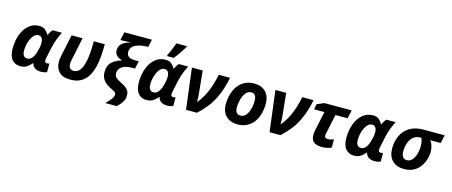

<svg xmlns="http://www.w3.org/2000/svg" viewBox="-54 -1543 5823 2476"><g transform="rotate(15 2857.5 -305.5)"><path d="M193 10Q129 10 86.5 -38Q44 -86 44 -188Q44 -293 76.5 -376.5Q109 -460 167 -508Q225 -556 301 -556Q354 -556 382.5 -532Q411 -508 430 -472H434Q442 -489 455.5 -511Q469 -533 482 -546H606Q589 -514 564.5 -455Q540 -396 526 -329L493 -173Q490 -158 490 -147Q490 -115 520 -115Q528 -115 537 -117Q546 -119 552 -121V-5Q541 0 520 5Q499 10 471 10Q425 10 394 -9Q363 -28 352 -71H348Q321 -39 286.5 -14.5Q252 10 193 10ZM258 -109Q299 -109 325 -144.5Q351 -180 366 -235Q374 -261 379.5 -293Q385 -325 385 -351Q385 -390 369.5 -413.5Q354 -437 322 -437Q293 -437 269.5 -416Q246 -395 229 -360Q212 -325 202.5 -284Q193 -243 193 -202Q193 -109 258 -109Z M866 10Q761 10 712.5 -41.5Q664 -93 664 -176Q664 -193 666 -211.5Q668 -230 672 -249L735 -546H881L818 -245Q811 -213 811 -186Q811 -110 880 -110Q925 -110 959 -151.5Q993 -193 1012 -288.5Q1031 -384 1031 -546H1178Q1178 -471 1172.5 -393Q1167 -315 1149.5 -243Q1132 -171 1098 -114Q1064 -57 1007.5 -23.5Q951 10 866 10Z M1380 185Q1418 147 1446 112.5Q1474 78 1474 48Q1474 33 1463.5 20.5Q1453 8 1409 -12Q1335 -47 1301 -92Q1267 -137 1267 -200Q1267 -286 1316 -332.5Q1365 -379 1444 -400V-404Q1398 -415 1371.5 -443Q1345 -471 1345 -510Q1345 -554 1366 -582.5Q1387 -611 1423 -628.5Q1459 -646 1503 -657Q1469 -655 1440 -653Q1411 -651 1384 -651H1358L1382 -760H1750L1728 -657H1716Q1679 -657 1640.5 -651Q1602 -645 1569 -630.5Q1536 -616 1515.5 -590.5Q1495 -565 1495 -527Q1495 -447 1608 -447H1658L1636 -344H1602Q1505 -344 1460 -309.5Q1415 -275 1415 -225Q1415 -186 1437 -166Q1459 -146 1502 -125Q1536 -109 1564 -90.5Q1592 -72 1608.5 -46.5Q1625 -21 1625 18Q1625 67 1601 106Q1577 145 1534 185Z M1878 10Q1814 10 1771.5 -38Q1729 -86 1729 -188Q1729 -293 1761.5 -376.5Q1794 -460 1852 -508Q1910 -556 1986 -556Q2039 -556 2067.5 -532Q2096 -508 2115 -472H2119Q2127 -489 2140.5 -511Q2154 -533 2167 -546H2291Q2274 -514 2249.5 -455Q2225 -396 2211 -329L2178 -173Q2175 -158 2175 -147Q2175 -115 2205 -115Q2213 -115 2222 -117Q2231 -119 2237 -121V-5Q2226 0 2205 5Q2184 10 2156 10Q2110 10 2079 -9Q2048 -28 2037 -71H2033Q2006 -39 1971.5 -14.5Q1937 10 1878 10ZM1943 -109Q1984 -109 2010 -144.5Q2036 -180 2051 -235Q2059 -261 2064.5 -293Q2070 -325 2070 -351Q2070 -390 2054.5 -413.5Q2039 -437 2007 -437Q1978 -437 1954.5 -416Q1931 -395 1914 -360Q1897 -325 1887.5 -284Q1878 -243 1878 -202Q1878 -109 1943 -109ZM1994 -606V-621Q2006 -645 2019.5 -676Q2033 -707 2045.5 -739Q2058 -771 2067 -796H2206V-784Q2182 -745 2151 -699Q2120 -653 2082 -606Z M2409 0 2341 -546H2485L2515 -245Q2518 -217 2519 -186Q2520 -155 2520 -133Q2585 -210 2627.5 -307.5Q2670 -405 2700 -546H2850Q2822 -391 2755 -255.5Q2688 -120 2554 0Z M3094 10Q3033 10 2985.5 -15.5Q2938 -41 2911.5 -88Q2885 -135 2885 -200Q2885 -272 2903 -336.5Q2921 -401 2957 -450.5Q2993 -500 3047.5 -528Q3102 -556 3175 -556Q3270 -556 3326 -499Q3382 -442 3382 -340Q3382 -271 3365 -208Q3348 -145 3312.5 -96Q3277 -47 3222.5 -18.5Q3168 10 3094 10ZM3106 -110Q3147 -110 3175.5 -143Q3204 -176 3219 -228.5Q3234 -281 3234 -340Q3234 -381 3218.5 -408.5Q3203 -436 3164 -436Q3131 -436 3106 -413.5Q3081 -391 3065 -355Q3049 -319 3041 -278Q3033 -237 3033 -200Q3033 -110 3106 -110Z M3524 0 3456 -546H3600L3630 -245Q3633 -217 3634 -186Q3635 -155 3635 -133Q3700 -210 3742.5 -307.5Q3785 -405 3815 -546H3965Q3937 -391 3870 -255.5Q3803 -120 3669 0Z M4220 10Q4156 10 4117 -17.5Q4078 -45 4078 -116Q4078 -141 4084 -171L4140 -434H4002L4016 -506L4109 -546H4474L4450 -434H4287L4231 -171Q4228 -156 4228 -145Q4228 -126 4240 -117.5Q4252 -109 4271 -109Q4291 -109 4309.5 -113.5Q4328 -118 4350 -126V-16Q4327 -5 4294 2.5Q4261 10 4220 10Z M4648 10Q4584 10 4541.5 -38Q4499 -86 4499 -188Q4499 -293 4531.5 -376.5Q4564 -460 4622 -508Q4680 -556 4756 -556Q4809 -556 4837.5 -532Q4866 -508 4885 -472H4889Q4897 -489 4910.5 -511Q4924 -533 4937 -546H5061Q5044 -514 5019.5 -455Q4995 -396 4981 -329L4948 -173Q4945 -158 4945 -147Q4945 -115 4975 -115Q4983 -115 4992 -117Q5001 -119 5007 -121V-5Q4996 0 4975 5Q4954 10 4926 10Q4880 10 4849 -9Q4818 -28 4807 -71H4803Q4776 -39 4741.5 -14.5Q4707 10 4648 10ZM4713 -109Q4754 -109 4780 -144.5Q4806 -180 4821 -235Q4829 -261 4834.5 -293Q4840 -325 4840 -351Q4840 -390 4824.5 -413.5Q4809 -437 4777 -437Q4748 -437 4724.5 -416Q4701 -395 4684 -360Q4667 -325 4657.5 -284Q4648 -243 4648 -202Q4648 -109 4713 -109Z M5317 10Q5221 10 5163 -46.5Q5105 -103 5105 -207Q5105 -306 5142 -382.5Q5179 -459 5252 -502.5Q5325 -546 5433 -546H5715L5692 -437H5553Q5571 -415 5584 -376.5Q5597 -338 5597 -288Q5597 -262 5589.5 -224.5Q5582 -187 5563.5 -146Q5545 -105 5513 -69.5Q5481 -34 5433 -12Q5385 10 5317 10ZM5326 -110Q5367 -110 5395.5 -141.5Q5424 -173 5439 -224Q5454 -275 5454 -333Q5454 -365 5448.5 -390Q5443 -415 5434 -437H5420Q5362 -437 5325 -404Q5288 -371 5270.5 -319Q5253 -267 5253 -210Q5253 -110 5326 -110Z"/></g></svg>

Font: Noto IKEA Latin
Style: Bold Italic
Weight: 700
Italic angle: -12°
Designer: Monotype Design Team
Foundry: Monotype Imaging Inc.
Version: Version 1.0